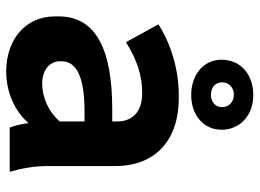

<svg xmlns="http://www.w3.org/2000/svg" viewBox="-126 -678 816 603"><g transform="rotate(90 281.5 -377.0)"><path d="M279 -570C343 -570 388 -610 388 -665C388 -724 342 -765 279 -765C214 -765 168 -725 168 -665C168 -610 214 -570 279 -570ZM278 -632C255 -632 239 -646 239 -667C239 -688 255 -704 278 -704C301 -704 317 -688 317 -667C317 -646 301 -632 278 -632ZM205 11C269 11 329 -15 367 -59C370 -37 375 -16 381 0H520C509 -39 502 -77 502 -119V-332C502 -457 421 -531 289 -531H280C200 -531 119 -507 57 -467L113 -365C167 -400 221 -416 269 -416H274C332 -416 362 -385 362 -337V-322H323C126 -322 32 -265 32 -154V-142C32 -50 104 11 205 11ZM243 -102C201 -102 173 -125 173 -158V-163C173 -211 224 -235 332 -235H362V-157C331 -122 287 -102 243 -102Z"/></g></svg>

Font: Fixel Text Bold
Style: Bold
Weight: 700
Width: 4
Designer: AlfaBravo + MacPaw
Foundry: Kyrylo Tkachov, Marchela Mozhyna, Serhii Makarenko, Maria Weinstein, Zakhar Kryvoshyya
Version: Version 1.211